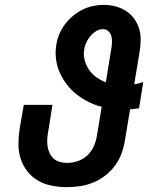

<svg xmlns="http://www.w3.org/2000/svg" viewBox="-20 -763 640 791"><path d="M255 8Q224 8 193 2Q162 -4 136.5 -19Q111 -34 92.5 -57.5Q74 -81 65 -109.5Q56 -138 56 -169.5Q56 -201 61 -233L78 -331H196Q192 -302 187 -273.5Q182 -245 178 -217Q175 -202 174.5 -186.5Q174 -171 176.5 -157Q179 -143 185.5 -130Q192 -117 203 -108Q214 -99 228 -95.5Q242 -92 257 -92Q279 -92 301 -99.5Q323 -107 340 -123Q357 -139 366.5 -160.5Q376 -182 379 -203L399 -323Q371 -330 345 -343Q319 -356 296.5 -373.5Q274 -391 256.5 -413.5Q239 -436 227 -462Q215 -488 211 -518Q207 -548 212 -578Q215 -600 224 -621.5Q233 -643 247 -662Q261 -681 279.5 -696.5Q298 -712 318.5 -722.5Q339 -733 362 -738Q385 -743 407 -743Q431 -743 454.5 -737Q478 -731 498 -718.5Q518 -706 532 -687Q546 -668 553 -645.5Q560 -623 559.5 -598Q559 -573 555 -549L533 -416Q543 -417 552 -419.5Q561 -422 570 -425L553 -317Q544 -316 534.5 -314.5Q525 -313 516 -313L495 -187Q491 -160 481.5 -133Q472 -106 455 -82.5Q438 -59 414.5 -40.5Q391 -22 364 -11Q337 0 309.5 4Q282 8 255 8ZM416 -424 439 -565Q441 -578 441.5 -590.5Q442 -603 438.5 -615Q435 -627 426 -635Q417 -643 404 -643Q389 -643 375.5 -634.5Q362 -626 352 -614Q342 -602 335.5 -588Q329 -574 327 -559Q323 -537 329 -514.5Q335 -492 347.5 -474.5Q360 -457 377.5 -444.5Q395 -432 416 -424Z"/></svg>

Font: Iosevka Curly Slab Extended
Style: Bold Italic
Weight: 700
Width: 7
Italic angle: -9°
Monospace: yes
Designer: Belleve Invis
Foundry: Belleve Invis
Version: Version 11.0.0; ttfautohint (v1.8.3)